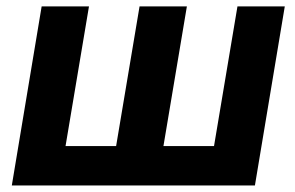

<svg xmlns="http://www.w3.org/2000/svg" viewBox="-20 -565 899 585"><path d="M106.9 -545.5 16 0H756.7L847.7 -545.5H703.5L632.1 -120H478L549.4 -545.5H405.2L333.8 -120H179.7L251.1 -545.5Z"/></svg>

Font: Magic Ui Pro
Style: Bold Italic
Weight: 700
Italic angle: -9.39999°
Designer: Stefan Endress, Andreas Faust
Version: Version 1.000;FEAKit 1.0